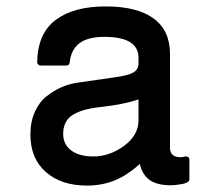

<svg xmlns="http://www.w3.org/2000/svg" viewBox="-20 -558 658 595"><path d="M74.2 -141.1Q74.2 -180.7 87.9 -211.2Q101.6 -241.7 124.5 -259.8Q147.5 -277.8 170.9 -287.8Q194.3 -297.9 220.2 -301.8Q244.1 -305.7 332 -317.9Q376 -323.7 392.6 -333Q409.2 -342.3 409.2 -361.8V-378.9Q409.2 -443.8 303.2 -443.8Q252.9 -443.8 226.6 -424.3Q200.2 -404.8 195.8 -363.8Q193.8 -355 186 -355H105Q101.6 -355 98.4 -358.2Q95.2 -361.3 95.2 -365.2Q96.7 -454.6 152.6 -496.3Q208.5 -538.1 307.1 -538.1Q405.3 -538.1 456.1 -500.7Q506.8 -463.4 506.8 -391.1V-100.1Q506.8 -70.8 540 -70.8Q545.4 -70.8 555.2 -73.2Q560.1 -73.7 563.5 -71Q566.9 -68.4 566.9 -63V-2Q566.9 7.8 546.1 12Q525.4 16.1 508.8 16.1Q467.3 16.1 444.3 0.2Q421.4 -15.6 413.1 -49.8Q373.5 -14.2 334.5 1.5Q295.4 17.1 249 17.1Q169.9 17.1 122.1 -24.9Q74.2 -66.9 74.2 -141.1ZM289.1 -226.1Q232.9 -219.7 204.3 -201.2Q175.8 -182.6 175.8 -143.1Q175.8 -110.4 200.7 -91.8Q225.6 -73.2 269 -73.2Q320.3 -73.2 364.7 -106.2Q409.2 -139.2 409.2 -185.1V-250Q362.8 -233.9 289.1 -226.1Z"/></svg>

Font: Fragment Mono SemBd
Style: Regular
Weight: 600
Designer: Wei Huang based on Nimbus Sans by URW Studio, based on Helvetica by Max Miedinger.
Foundry: Wei Huang
Version: Version 1.011